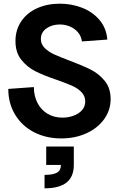

<svg xmlns="http://www.w3.org/2000/svg" viewBox="-20 -736 656 1043"><path d="M25 -253 164 -263Q164 -216 183 -178Q202 -140 237.5 -118.5Q273 -97 319 -97Q350 -97 378.5 -107Q407 -117 425 -137Q443 -157 443 -185Q443 -214 423 -235Q403 -256 373 -269.5Q343 -283 289 -302Q218 -326 173 -348.5Q128 -371 96 -411Q64 -451 64 -513Q64 -573 95 -619.5Q126 -666 181 -691Q236 -716 305 -716Q370 -716 427 -693.5Q484 -671 521 -627Q558 -583 563 -521L425 -511Q421 -540 403.5 -560.5Q386 -581 360 -592Q334 -603 305 -603Q262 -603 232 -581.5Q202 -560 202 -524Q202 -496 222.5 -475.5Q243 -455 273.5 -441Q304 -427 357 -407Q429 -380 473.5 -357.5Q518 -335 549.5 -296Q581 -257 581 -198Q581 -138 546 -89Q511 -40 449.5 -12Q388 16 313 16Q231 16 165.5 -17.5Q100 -51 62.5 -112.5Q25 -174 25 -253ZM311 160H381Q381 224 341.5 255.5Q302 287 222 287V214Q269 214 290 201.5Q311 189 311 160ZM231 60H381V160H231Z"/></svg>

Font: Uncut Sans Variable
Style: Regular
Weight: 400
Designer: Kasper Nordkvist
Foundry: UNCUT.wtf
Version: Version 1.303;Glyphs 3.1.2 (3151)